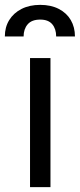

<svg xmlns="http://www.w3.org/2000/svg" viewBox="-56 -769 328 789"><path d="M67.4 -530.3H151.4V0H67.4ZM109.4 -749Q153.3 -749 185.5 -732.4Q217.8 -715.8 234.9 -686.5Q252 -657.2 252 -619.1H174.8Q174.8 -650.4 158.7 -669.4Q142.6 -688.5 109.4 -688.5Q74.2 -688.5 57.6 -668.9Q41 -649.4 41 -619.1H-36.1Q-36.1 -657.2 -18.1 -686.5Q0 -715.8 32.7 -732.4Q65.4 -749 109.4 -749Z"/></svg>

Font: Pretendard JP Variable
Style: Regular
Weight: 400
Designer: Base glyphs from Inter by Rasmus Andersson; Hangul glyphs from Noto Sans CJK(Source Han Sans) by Jang Soo-young and Kang
Foundry: Kil Hyung-jin
Version: Version 1.307;Glyphs 3.2 (3192)